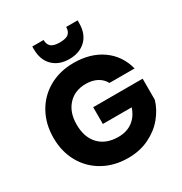

<svg xmlns="http://www.w3.org/2000/svg" viewBox="-212 -1092 1186 1251"><g transform="rotate(-30 381.0 -466.0)"><path d="M528 -480Q509 -515 473.5 -533.5Q438 -552 390 -552Q307 -552 257 -497.5Q207 -443 207 -352Q207 -255 259.5 -200.5Q312 -146 404 -146Q467 -146 510.5 -178Q554 -210 574 -270H357V-396H729V-237Q710 -173 664.5 -118Q619 -63 549 -29Q479 5 391 5Q287 5 205.5 -40.5Q124 -86 78.5 -167Q33 -248 33 -352Q33 -456 78.5 -537.5Q124 -619 205 -664.5Q286 -710 390 -710Q516 -710 602.5 -649Q689 -588 717 -480ZM552 -917Q552 -835 505 -790Q458 -745 381 -745Q304 -745 257.5 -790.5Q211 -836 211 -918V-937H296Q296 -904 315 -887Q334 -870 381 -870Q428 -870 447 -887Q466 -904 466 -937H552Z"/></g></svg>

Font: Fz Poppins
Style: Bold
Weight: 700
Designer: Ninad Kale (Devanagari), Jonny Pinhorn (Latin)
Foundry: Indian Type Foundry
Version: Vit hóa bi Vntype.Com & FontZin.Com